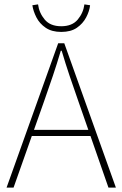

<svg xmlns="http://www.w3.org/2000/svg" viewBox="-20 -858 560 878"><path d="M10 0 246 -660H274L510 0H476L338 -396Q317 -456 298.5 -510.5Q280 -565 262 -626H258Q240 -565 221.5 -510.5Q203 -456 182 -396L42 0ZM112 -236V-264H405V-236ZM260 -712Q217 -712 189 -731Q161 -750 146.5 -778.5Q132 -807 128 -834L154 -838Q159 -799 184.5 -768.5Q210 -738 260 -738Q310 -738 335.5 -768.5Q361 -799 366 -838L392 -834Q389 -807 374 -778.5Q359 -750 331.5 -731Q304 -712 260 -712Z"/></svg>

Font: Source Sans 3 VF
Style: Regular
Weight: 200
Designer: Paul D. Hunt
Foundry: Adobe
Version: Version 3.046;hotconv 1.0.118;makeotfexe 2.5.65603